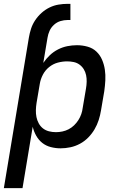

<svg xmlns="http://www.w3.org/2000/svg" viewBox="-27 -763 647 998"><path d="M-7 215 123 -567Q127 -591 134.5 -614Q142 -637 156 -658Q170 -679 189 -696Q208 -713 230.5 -724Q253 -735 277 -739Q301 -743 324 -743H339V-659H324Q306 -659 287.5 -653.5Q269 -648 254 -634.5Q239 -621 231 -603.5Q223 -586 220 -567L198 -436Q213 -458 232 -476Q251 -494 274.5 -506Q298 -518 323 -523Q348 -528 373 -528Q401 -528 428 -520.5Q455 -513 474 -495Q493 -477 503.5 -452.5Q514 -428 518 -401Q522 -374 520.5 -345.5Q519 -317 515 -289L498 -189Q494 -164 486 -139Q478 -114 464.5 -91Q451 -68 432 -48.5Q413 -29 389 -16Q365 -3 339 2.5Q313 8 288 8Q262 8 237 1.5Q212 -5 193 -20Q174 -35 161.5 -57Q149 -79 143 -104L90 215ZM264 -76Q280 -76 297 -79.5Q314 -83 329.5 -91Q345 -99 358 -111.5Q371 -124 380.5 -139Q390 -154 395.5 -170Q401 -186 403 -203L420 -303Q423 -320 423.5 -338Q424 -356 420.5 -372.5Q417 -389 408.5 -403Q400 -417 386.5 -427Q373 -437 356 -440.5Q339 -444 322 -444Q298 -444 273.5 -437.5Q249 -431 228.5 -414.5Q208 -398 196 -375Q184 -352 180 -328L163 -228Q160 -209 159.5 -190.5Q159 -172 162.5 -154.5Q166 -137 174.5 -121.5Q183 -106 196.5 -95.5Q210 -85 227.5 -80.5Q245 -76 264 -76Z"/></svg>

Font: Iosevka Custom Medium Oblique
Style: Regular
Weight: 500
Italic angle: -9°
Designer: Belleve Invis
Foundry: Belleve Invis
Version: Version 27.0.1